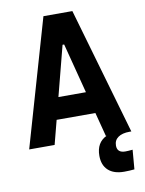

<svg xmlns="http://www.w3.org/2000/svg" viewBox="-97 -760 780 1034"><g transform="rotate(-10 293.0 -243.0)"><path d="M497.1 207Q440.9 207 410.4 179Q379.9 150.9 379.9 99.6Q379.9 26.9 437 0H433.1L398.9 -131.3H187L152.8 0H13.7L213.9 -693.4H372.1L572.3 0H562.5Q522.5 0 500 15.9Q477.5 31.7 477.5 61Q477.5 100.6 522 100.6Q537.6 100.6 562 98.1L553.2 204.1Q524.9 207 497.1 207ZM217.8 -250.5H368.2L297.4 -523.9H288.6Z"/></g></svg>

Font: Cascadia Code NF
Style: Bold
Weight: 700
Monospace: yes
Designer: Aaron Bell
Foundry: Saja Typeworks
Version: Version 2404.023; ttfautohint (v1.8.4)